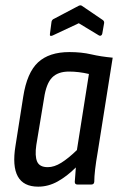

<svg xmlns="http://www.w3.org/2000/svg" viewBox="-20 -691 450 719"><path d="M123 8Q13 8 38 -145L67 -329Q81 -419 122.5 -457.5Q164 -496 240 -496Q285 -496 321.5 -487.5Q358 -479 402 -475L346 -122Q333 -48 333 -10Q332 0 322 0H270Q260 0 260 -10Q261 -22 262 -36Q263 -50 264 -64Q231 -31 196 -11.5Q161 8 123 8ZM159 -65Q183 -65 209.5 -81.5Q236 -98 268 -129L313 -414Q275 -423 238 -423Q197 -423 175 -400.5Q153 -378 145 -323L116 -148Q110 -107 119 -86Q128 -65 159 -65ZM177 -558Q165 -553 167 -564L173 -610Q175 -618 183 -621L274 -669Q282 -673 287 -669L362 -618Q371 -613 370 -605L363 -565Q362 -560 358.5 -558Q355 -556 351 -558L275 -604Z"/></svg>

Font: Sofia Sans Condensed Medium
Style: Italic
Weight: 500
Italic angle: -9°
Designer: Botio Nikoltchev, Ani Petrova
Foundry: lettersoup
Version: Version 4.101; ttfautohint (v1.8.4.7-5d5b)